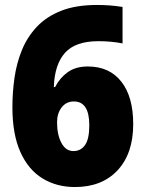

<svg xmlns="http://www.w3.org/2000/svg" viewBox="-20 -744 584 774"><path d="M282 10Q208 10 151 -25Q94 -60 62 -131.5Q30 -203 30 -312Q30 -372 38.5 -431Q47 -490 68.5 -542.5Q90 -595 128.5 -636Q167 -677 226.5 -700.5Q286 -724 371 -724Q425 -724 474 -716V-569Q428 -578 377 -578Q284 -578 242 -531Q200 -484 197 -393H202Q221 -430 253 -453Q285 -476 334 -476Q421 -476 469 -415Q517 -354 517 -244Q517 -125 454 -57.5Q391 10 282 10ZM276 -135Q306 -135 323 -159.5Q340 -184 340 -239Q340 -335 278 -335Q247 -335 228.5 -311Q210 -287 210 -251Q210 -201 227.5 -168Q245 -135 276 -135Z"/></svg>

Font: Noto Sans Tamil SemiCondensed Black
Style: Regular
Weight: 900
Width: 4
Designer: Jelle Bosma - Monotype Design Team
Foundry: Monotype Imaging Inc.
Version: Version 2.004; ttfautohint (v1.8.4.7-5d5b)